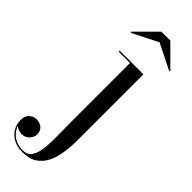

<svg xmlns="http://www.w3.org/2000/svg" viewBox="-380 -701 983 983"><g transform="rotate(45 111.0 -210.0)"><path d="M48.5 260Q8 260 -19.2 244.5Q-46.5 229 -60.5 204Q-74.5 179 -74.5 151Q-74.5 120 -57.5 104.5Q-40.5 89 -17.5 89Q-5 89 7.8 94.2Q20.5 99.5 29.2 111.2Q38 123 38 143Q38 162 21.8 179.8Q5.5 197.5 -19.5 197.5Q-34 197.5 -46.2 192Q-58.5 186.5 -66 176.2Q-73.5 166 -73.5 151H-67Q-67 178 -53.8 201Q-40.5 224 -15.8 238Q9 252 43 252Q77 252 92.8 227.8Q108.5 203.5 113 163.5Q117.5 123.5 116.5 75.5Q115.5 27.5 115.5 -20V-452.5H33.5V-460H205V11.5Q205 60.5 198.8 105.2Q192.5 150 175.5 184.8Q158.5 219.5 128 239.8Q97.5 260 48.5 260ZM9.5 -565 5.5 -569.5 115.5 -679.5H180.5L290.5 -569.5L286.5 -565L147.5 -634.5Z"/></g></svg>

Font: Bodoni Moda 28pt
Style: Regular
Weight: 400
Designer: Owen Earl
Foundry: indestructible type
Version: Version 2.005